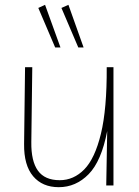

<svg xmlns="http://www.w3.org/2000/svg" viewBox="-20 -770 575 797"><path d="M224 7Q156 7 117.5 -38.5Q79 -84 80 -172L84 -491H114L110 -180Q109 -101 137.5 -61.5Q166 -22 228 -22Q286 -22 330 -67Q374 -112 399 -215Q424 -318 423 -491H451V0H421L425 -226Q401 -101 348 -47Q295 7 224 7ZM305 -573 235 -737 264 -750 327 -573ZM209 -573 139 -737 167 -750 231 -573Z"/></svg>

Font: Livvic Thin
Style: Regular
Weight: 250
Designer: Jacques Le Bailly, Baron von Fonthausen
Version: Version 1.001; ttfautohint (v1.8.2)